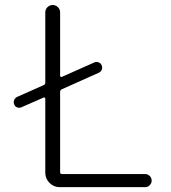

<svg xmlns="http://www.w3.org/2000/svg" viewBox="-20 -774 688 772"><path d="M360.4 -523.4Q369.1 -526.4 377.4 -522.9Q385.7 -519.5 388.7 -511.7Q392.6 -502 389.2 -493.7Q385.7 -485.4 377 -481.4L228.5 -415Q221.7 -412.1 221.7 -404.3V-82Q221.7 -74.2 228.5 -74.2H563.5Q574.2 -74.2 582 -66.4Q589.8 -58.6 589.8 -47.9Q589.8 -37.1 582 -29.3Q574.2 -21.5 563.5 -21.5H219.7Q196.3 -21.5 179.2 -38.6Q162.1 -55.7 162.1 -79.1V-377Q162.1 -379.9 160.2 -381.3Q158.2 -382.8 155.3 -381.8L66.4 -342.8Q57.6 -338.9 48.8 -342.3Q40 -345.7 37.1 -354.5Q35.2 -358.4 35.2 -363.3Q35.2 -368.2 37.1 -372.1Q41 -380.9 49.8 -384.8L155.3 -431.6Q162.1 -434.6 162.1 -441.4V-724.6Q162.1 -736.3 170.9 -745.1Q179.7 -753.9 191.9 -753.9Q204.1 -753.9 212.9 -745.1Q221.7 -736.3 221.7 -724.6V-468.8Q221.7 -466.8 223.6 -465.3Q225.6 -463.9 228.5 -464.8Z"/></svg>

Font: Gen Jyuu Gothic P Light
Style: Regular
Weight: 200
Designer: [Source Han Sans]
Ryoko NISHIZUKA  (kana & ideographs); Paul D. Hunt (Latin, Greek & Cyrillic); Wenlong ZHANG  (bopomofo
Version: Version 1.002.20150607